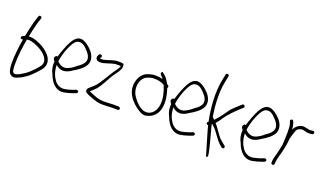

<svg xmlns="http://www.w3.org/2000/svg" viewBox="-79 -1303 3446 2016"><g transform="rotate(20 1643.5 -295.0)"><path d="M21 -367C13 -347 35 -340 49 -346C34 -262 22 -166 22 -69C25 -16 28 33 62 52C88 67 116 59 141 46C174 33 205 13 234 -9C261 -30 343 -112 359 -143C368 -161 373 -179 373 -197C373 -215 368 -234 358 -253C338 -293 295 -328 254 -351C216 -372 164 -396 114 -398C108 -398 102 -398 95 -397C104 -444 115 -491 126 -533C131 -553 136 -572 143 -590L152 -618C153 -623 153 -627 151 -632C145 -646 121 -644 118 -630L109 -602C102 -583 96 -563 91 -542C80 -496 67 -448 58 -398C57 -395 57 -388 54 -388L30 -377C25 -375 23 -372 21 -367ZM58 -70C58 -173 72 -271 88 -360C96 -361 104 -362 113 -362C130 -361 150 -356 171 -349C230 -327 299 -289 326 -236C333 -222 337 -209 337 -197C337 -185 334 -173 327 -160C320 -147 303 -126 276 -98C249 -69 227 -49 212 -38C197 -26 182 -16 167 -8C145 5 123 20 96 23C56 30 60 -34 58 -70Z M424 -287C415 -270 428 -253 438 -243V-240C434 -183 443 -149 465 -107C497 -19 557 45 645 29C671 24 704 16 731 6L769 -8C774 -10 777 -14 779 -18C787 -34 769 -45 756 -42L718 -27C694 -18 666 -12 642 -7C592 3 549 -20 523 -56C496 -93 473 -145 473 -217C492 -198 515 -185 545 -182C585 -178 622 -198 650 -218C696 -245 758 -282 784 -338C807 -397 776 -452 744 -486C715 -516 680 -544 648 -555C588 -576 549 -532 520 -479C496 -434 471 -366 451 -302C436 -308 428 -296 424 -287ZM476 -258C485 -332 513 -407 539 -456C558 -492 577 -518 608 -523C652 -531 685 -497 717 -462C740 -437 769 -396 751 -352C738 -324 710 -300 682 -283C654 -258 626 -239 594 -225C548 -205 502 -227 476 -258Z M846 -417C857 -398 885 -394 919 -400C977 -412 1016 -436 1066 -436H1095C1101 -436 1106 -436 1109 -435C1105 -416 1092 -398 1081 -383L1057 -349C1018 -292 982 -217 932 -159C918 -146 906 -135 897 -126C880 -111 862 -101 856 -79C850 -52 881 -41 903 -31C965 -7 1009 11 1067 11C1098 11 1132 9 1175 7C1197 7 1212 7 1221 8H1234C1244 10 1253 0 1253 -9C1253 -20 1245 -26 1236 -28H1222C1213 -29 1198 -29 1175 -29C1132 -27 1098 -25 1067 -25C1005 -25 958 -48 894 -75L897 -78C918 -93 934 -112 956 -133C978 -161 1001 -199 1019 -232L1047 -283C1065 -312 1078 -332 1096 -356C1110 -375 1130 -403 1133 -433C1138 -470 1118 -470 1096 -472H1066C1016 -472 974 -448 914 -435C901 -433 890 -433 883 -435C880 -435 878 -436 876 -437V-439C876 -443 882 -448 884 -451C899 -466 869 -491 855 -472C844 -459 833 -436 846 -417Z M1310 -348C1268 -211 1369 -112 1447 -62C1473 -44 1508 -27 1544 -38C1613 -53 1664 -107 1673 -189C1682 -249 1668 -314 1654 -361L1646 -385C1654 -393 1656 -406 1646 -414L1628 -427C1625 -435 1621 -442 1617 -448C1602 -474 1577 -505 1555 -517L1548 -524C1537 -538 1524 -507 1535 -494L1543 -487C1549 -482 1558 -466 1569 -455C1543 -464 1519 -467 1492 -467C1459 -469 1431 -462 1398 -449C1356 -435 1324 -393 1310 -348ZM1347 -226C1320 -306 1350 -394 1411 -415C1435 -426 1463 -433 1491 -431C1529 -431 1563 -425 1600 -403L1604 -393C1625 -339 1647 -269 1638 -194C1627 -108 1566 -57 1499 -74C1453 -89 1409 -126 1374 -177C1363 -192 1353 -208 1347 -226Z M1728 -287C1719 -270 1732 -253 1742 -243V-240C1738 -183 1747 -149 1769 -107C1801 -19 1861 45 1949 29C1975 24 2008 16 2035 6L2073 -8C2078 -10 2081 -14 2083 -18C2091 -34 2073 -45 2060 -42L2022 -27C1998 -18 1970 -12 1946 -7C1896 3 1853 -20 1827 -56C1800 -93 1777 -145 1777 -217C1796 -198 1819 -185 1849 -182C1889 -178 1926 -198 1954 -218C2000 -245 2062 -282 2088 -338C2111 -397 2080 -452 2048 -486C2019 -516 1984 -544 1952 -555C1892 -576 1853 -532 1824 -479C1800 -434 1775 -366 1755 -302C1740 -308 1732 -296 1728 -287ZM1780 -258C1789 -332 1817 -407 1843 -456C1862 -492 1881 -518 1912 -523C1956 -531 1989 -497 2021 -462C2044 -437 2073 -396 2055 -352C2042 -324 2014 -300 1986 -283C1958 -258 1930 -239 1898 -225C1852 -205 1806 -227 1780 -258Z M2161 -664C2131 -518 2145 -345 2175 -202L2170 -198C2155 -187 2164 -163 2183 -166C2187 -151 2191 -135 2195 -119C2215 -44 2252 68 2268 127L2271 141C2274 161 2297 154 2293 130L2291 116C2281 53 2250 -53 2230 -129L2215 -186C2217 -187 2219 -189 2221 -191C2241 -171 2261 -154 2280 -128C2296 -105 2316 -79 2338 -50C2362 -21 2383 -5 2388 0C2395 6 2412 17 2422 4C2428 -4 2425 -16 2419 -22L2410 -28C2405 -33 2385 -49 2352 -78C2330 -106 2310 -131 2295 -154C2278 -179 2266 -197 2248 -215C2250 -217 2252 -219 2255 -221C2272 -240 2287 -263 2305 -290C2335 -335 2396 -397 2441 -438L2470 -464C2474 -467 2476 -471 2476 -476C2476 -486 2470 -496 2460 -496C2455 -496 2450 -494 2446 -491L2417 -465C2397 -447 2371 -424 2346 -397C2310 -348 2274 -292 2230 -247C2227 -244 2225 -242 2222 -240C2219 -243 2217 -245 2215 -248L2202 -262C2201 -263 2200 -264 2199 -264C2198 -274 2196 -284 2195 -293C2187 -346 2182 -393 2181 -433C2179 -525 2179 -578 2196 -657L2209 -721C2213 -742 2179 -751 2174 -728Z M2527 -287C2518 -270 2531 -253 2541 -243V-240C2537 -183 2546 -149 2568 -107C2600 -19 2660 45 2748 29C2774 24 2807 16 2834 6L2872 -8C2877 -10 2880 -14 2882 -18C2890 -34 2872 -45 2859 -42L2821 -27C2797 -18 2769 -12 2745 -7C2695 3 2652 -20 2626 -56C2599 -93 2576 -145 2576 -217C2595 -198 2618 -185 2648 -182C2688 -178 2725 -198 2753 -218C2799 -245 2861 -282 2887 -338C2910 -397 2879 -452 2847 -486C2818 -516 2783 -544 2751 -555C2691 -576 2652 -532 2623 -479C2599 -434 2574 -366 2554 -302C2539 -308 2531 -296 2527 -287ZM2579 -258C2588 -332 2616 -407 2642 -456C2661 -492 2680 -518 2711 -523C2755 -531 2788 -497 2820 -462C2843 -437 2872 -396 2854 -352C2841 -324 2813 -300 2785 -283C2757 -258 2729 -239 2697 -225C2651 -205 2605 -227 2579 -258Z M2943 -25C2943 -15 2949 -6 2959 -6C2971 -6 2977 -12 2979 -23L2980 -42C2984 -91 3004 -138 3014 -187C3019 -219 3029 -251 3031 -281C3033 -303 3035 -327 3041 -345L3049 -373L3059 -403C3067 -433 3079 -448 3100 -454L3110 -457C3143 -469 3176 -443 3206 -447C3215 -447 3229 -448 3236 -450H3243C3265 -454 3262 -491 3239 -486H3233C3223 -484 3215 -484 3205 -482C3201 -482 3197 -483 3193 -484L3177 -488C3170 -490 3163 -491 3156 -492L3136 -495C3122 -498 3106 -492 3094 -489L3082 -483C3059 -469 3041 -453 3028 -422C3025 -457 3020 -487 3008 -511C2999 -534 2966 -517 2976 -497C2979 -488 2982 -485 2985 -473C2992 -446 2993 -413 2993 -379C2993 -365 2993 -352 2992 -341C2992 -322 2990 -308 2990 -292V-274C2990 -266 2989 -257 2988 -249C2987 -247 2987 -245 2988 -243C2981 -209 2975 -174 2966 -141C2958 -109 2946 -76 2944 -45Z"/></g></svg>

Font: Stray Cat
Style: SuCn
Weight: 400
Version: Version 1.0